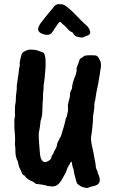

<svg xmlns="http://www.w3.org/2000/svg" viewBox="-20 -862 548 928"><path d="M260 -842Q285 -842 292 -837Q316 -821 341 -795Q382 -752 394 -742.5Q406 -733 411.5 -721.5Q417 -710 416 -704Q415 -698 411 -694.5Q407 -691 398.5 -688.5Q390 -686 383 -682Q376 -678 352 -685Q342 -685 330 -706Q318 -709 306 -723.5Q294 -738 281 -747Q275 -756 270 -755.5Q265 -755 260.5 -748Q256 -741 250.5 -733Q245 -725 242.5 -721.5Q240 -718 238 -714Q232 -705 230 -703Q214 -686 184 -699Q175 -701 167.5 -710.5Q160 -720 169 -737Q169 -742 203 -784Q237 -826 241 -830Q246 -838 260 -842ZM65 -85Q61 -89 57.5 -104Q54 -119 54.5 -132Q55 -145 52 -166Q53 -170 53 -188.5Q53 -207 51 -225.5Q49 -244 49.5 -255.5Q50 -267 49 -281Q50 -288 53 -305Q52 -306 52 -330.5Q52 -355 56 -370Q56 -398 61 -431V-448Q68 -491 70 -509Q71 -531 76 -545Q72 -558 85 -601Q89 -611 112 -620L111 -619Q117 -623 136 -622Q155 -621 161.5 -618Q168 -615 185 -610Q208 -604 197 -499Q197 -489 191 -449Q191 -429 188 -408V-389L186 -364Q186 -355 185.5 -347Q185 -339 184.5 -322.5Q184 -306 181.5 -297Q179 -288 179 -285Q176 -282 175 -268Q174 -251 169 -227Q164 -218 173 -122Q175 -92 187 -82.5Q199 -73 220 -88Q226 -94 227 -96L231 -111Q235 -111 242 -131L253 -151L256 -163Q256 -171 264.5 -185.5Q273 -200 275 -205L290 -255L296 -280Q296 -286 304 -302Q304 -307 309 -328Q309 -347 308 -355Q309 -355 309.5 -361Q310 -367 314.5 -380.5Q319 -394 319 -414Q319 -417 328 -434Q328 -460 347 -503Q346 -502 347 -505Q348 -509 348.5 -511.5Q349 -514 350 -517Q351 -520 351 -523Q348 -529 352 -538Q356 -547 359 -557Q362 -567 366 -577L390 -593Q395 -593 403.5 -594.5Q412 -596 443 -594Q455 -590 462 -572Q473 -555 465 -522Q465 -515 457 -473Q457 -466 451 -440Q445 -414 442.5 -393.5Q440 -373 437 -366Q435 -352 436 -343L430 -300Q430 -284 427 -252Q424 -220 420.5 -202.5Q417 -185 430 -133L442 -68Q442 -53 447 -42.5Q452 -32 452 -32V-27Q480 28 433 37Q410 43 405 45.5Q400 48 383.5 43.5Q367 39 353 25Q349 19 342 -11Q339 -17 335 -46Q332 -49 328 -69Q330 -73 324 -82Q317 -68 314 -64Q307 -53 305.5 -48.5Q304 -44 298 -28L280 4Q259 43 228 39Q227 38 208 37Q204 33 180 30Q176 29 170 28.5Q164 28 154 27Q152 24 139 16Q109 5 98 -14Q89 -16 85 -28Q83 -34 72 -56Z"/></svg>

Font: Caveat Brush
Style: Regular
Weight: 400
Designer: Pablo Impallari
Foundry: Creative Lab NY
Version: Version 1.096; ttfautohint (v1.3)